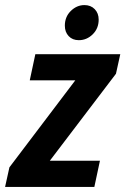

<svg xmlns="http://www.w3.org/2000/svg" viewBox="-49 -735 493 755"><path d="M-29 0 -12 -77 247 -419H68L90 -522H424L407 -445L147 -103H344L322 0ZM206 -634Q206 -669 229.5 -692Q253 -715 283 -715Q308 -715 323.5 -699Q339 -683 339 -658Q339 -623 315.5 -600Q292 -577 261 -577Q236 -577 221 -593Q206 -609 206 -634Z"/></svg>

Font: Radio Canada Condensed SemiBold
Style: Italic
Weight: 600
Width: 3
Italic angle: -12°
Designer: Charles Daoud, Etienne Aubert Bonn, Alexandre Saumier Demers, Jacques Le Bailly
Foundry: Radio-Canada
Version: Version 2.104; ttfautohint (v1.8.4.7-5d5b);gftools[0.9.28.de